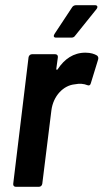

<svg xmlns="http://www.w3.org/2000/svg" viewBox="-20 -720 399 740"><path d="M346 -700H273C267 -700 261 -697 258 -692L190 -589C185 -581 187 -575 196 -575H256C262 -575 267 -578 270 -583L352 -685C358 -693 356 -700 346 -700ZM309 -517C263 -517 228 -492 203 -454C200 -449 197 -450 197 -455L203 -499C204 -506 200 -511 193 -511H103C97 -511 91 -506 90 -499L31 -12C30 -5 34 0 41 0H130C137 0 142 -5 143 -12L178 -294C185 -351 225 -391 268 -395C287 -399 304 -397 316 -392C323 -389 328 -391 330 -399L358 -490C360 -496 359 -502 354 -506C344 -512 330 -517 309 -517Z"/></svg>

Font: Barlow Semi Condensed SemiBold
Style: Italic
Weight: 600
Width: 4
Italic angle: -7°
Designer: Jeremy Tribby
Foundry: Tribby Type
Version: Version 1.422;hotconv 1.0.109;makeotfexe 2.5.65596